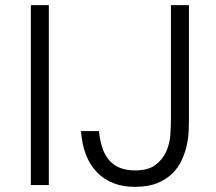

<svg xmlns="http://www.w3.org/2000/svg" viewBox="-20 -720 840 747"><path d="M100 -700H170V0H100ZM505 7Q413 7 358 -49Q303 -105 295 -210H365Q373 -130 407.5 -93.5Q442 -57 505 -57Q557 -57 585 -78.5Q613 -100 626.5 -130Q640 -160 642.5 -193Q645 -226 645 -250V-700H715V-245Q715 -232 714 -208Q713 -184 707 -156Q701 -128 688 -99Q675 -70 652 -46.5Q629 -23 593 -8Q557 7 505 7Z"/></svg>

Font: PT Root UI
Style: Regular
Weight: 400
Designer: Vitaly Kuzmin
Foundry: ParaType Ltd.
Version: Version 2.001G